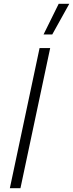

<svg xmlns="http://www.w3.org/2000/svg" viewBox="-20 -994 386 1014"><path d="M256 -812H210L290 -974H346ZM32 0 189 -740H245L88 0Z"/></svg>

Font: Be Vietnam Pro ExtraLight
Style: Italic
Weight: 200
Italic angle: -12°
Designer: Lam Bao, Tony Le, Vietanh Nguyen
Foundry: Yellow Type Foundry
Version: Version 1.002; ttfautohint (v1.8.3)